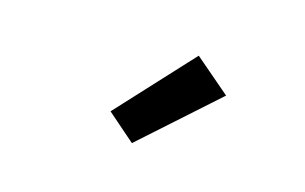

<svg xmlns="http://www.w3.org/2000/svg" viewBox="-41 -856 582 366"><g transform="rotate(15 250.0 -673.0)"><path d="M235 -576 180 -624 315 -770 385 -710Z"/></g></svg>

Font: Iosevka Gothic
Style: Bold
Weight: 700
Monospace: yes
Designer: Belleve Invis
Foundry: Belleve Invis
Version: Version 15.5.1; ttfautohint (v1.8.4)